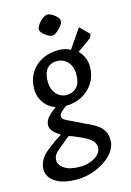

<svg xmlns="http://www.w3.org/2000/svg" viewBox="-142 -713 660 969"><g transform="rotate(-15 188.5 -228.5)"><path d="M138.2 193.5Q64.4 193.5 24.7 167.6Q-15 141.7 -15 101.6Q-15 77.1 -2.5 53.9Q9.9 30.6 39.5 7.2Q57.5 -6.8 76.3 -20.4Q95.2 -34 115.7 -46.3Q85.6 -65.2 75.9 -78.3Q66.2 -91.3 65 -106.8Q66.2 -130.5 81.2 -148Q96.3 -165.5 126.5 -187.7Q107.7 -192.3 88.8 -207.5Q70 -222.6 57.4 -247.4Q44.9 -272.1 44.9 -304.1Q44.9 -350 66.1 -385.4Q87.4 -420.8 125.5 -441.3Q163.7 -461.8 214.3 -461.8Q230.5 -461.8 246.4 -457.9Q262.3 -453.9 275.5 -446.5L344 -546L392 -498L383 -478.2L310.3 -426.5Q326.8 -409.9 336.6 -388Q346.3 -366.1 346.3 -339.3Q346.3 -295.5 325.3 -259.6Q304.4 -223.6 266.5 -202.1Q228.6 -180.6 178.3 -179.8Q158.3 -165.4 147.5 -153.6Q136.8 -141.8 139.9 -128.9Q142.5 -117.7 174 -103.9Q205.4 -90 248.1 -68Q284.8 -52.8 307.3 -37.1Q329.7 -21.3 340.2 -1.4Q350.7 18.4 350.7 45.7Q350.7 75.1 332.3 101.9Q313.9 128.7 282.9 149Q252 169.4 214.3 181.5Q176.6 193.5 138.2 193.5ZM168 135.5Q198.4 135.5 223.5 126Q248.7 116.5 264.5 100.5Q280.3 84.5 280.3 64.3Q280.3 46.8 269.5 33.2Q258.6 19.5 234.9 6.4Q211.2 -6.7 173.1 -21.9Q167.3 -23.9 162 -25.7Q156.7 -27.6 152.2 -29.6Q141.5 -21.2 130.4 -12.5Q119.4 -3.7 108.5 6Q82.7 25.5 70.9 39.6Q59 53.6 59 74.5Q59 97.4 86.2 116.4Q113.5 135.5 168 135.5ZM196.3 -231.7Q227.3 -231.7 248.5 -252.5Q269.7 -273.3 269.7 -321.7Q269.7 -350.3 258.7 -369.9Q247.7 -389.5 230 -399.7Q212.2 -410 191.7 -410Q169.8 -410 153.9 -400.6Q138 -391.3 129.3 -371.6Q120.7 -352 120.7 -321Q120.7 -294 131.1 -273.8Q141.5 -253.6 158.9 -242.7Q176.3 -231.7 196.3 -231.7ZM203.4 -539.8Q196.8 -539.8 186.7 -544.5Q176.6 -549.2 166.8 -556.8Q157 -564.4 150.7 -573.1Q144.4 -581.8 145.4 -589.8Q145.9 -597.9 152.5 -608.4Q159.2 -618.8 168.8 -628.3Q178.4 -637.8 188.5 -643.7Q198.6 -649.6 205.4 -649.6Q212.7 -649.6 222.7 -645Q232.7 -640.3 242.5 -632.8Q252.3 -625.4 258.7 -616.7Q265 -608 264 -598.9Q263.7 -590.6 256.8 -580.6Q249.8 -570.6 240.1 -561.2Q230.4 -551.7 220.6 -545.8Q210.7 -539.8 203.4 -539.8Z"/></g></svg>

Font: Ancizar Sans Thin
Style: Italic
Weight: 100
Italic angle: -4°
Designer: Cesar Puertas, Viviana Monsalve, Julian Moncada, Julian Prieto, Jose Castro, Mariel Hernandez, Felipe Aragon, Sara Alarc
Version: Version 8.100